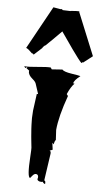

<svg xmlns="http://www.w3.org/2000/svg" viewBox="-125 -1201 698 1293"><g transform="rotate(10 224.5 -555.0)"><path d="M130.9 -1144.5 178.7 -1140.6Q184.1 -1140.6 189.9 -1142.1L195.8 -1136.7Q214.8 -1136.7 250 -1139.6L249 -1140.6Q291.5 -1147.9 301.8 -1147.9L310.1 -1147L307.1 -1144.5L450.2 -866.2L392.6 -813L389.6 -814.9L381.8 -807.6Q363.8 -822.3 307.4 -888.4Q251 -954.6 218.3 -995.1Q154.8 -918 121.6 -881.3L119.6 -881.8L105.5 -866.2L107.4 -864.3L55.2 -807.6L47.4 -814.9L43.9 -813Q43 -813.5 37.1 -818.1Q31.2 -822.8 26.6 -826.4Q22 -830.1 16.1 -834.5Q2.4 -843.3 -2.4 -843.3ZM189 -1143.6Q189 -1143.6 190.9 -1143.6L189.9 -1142.1Q189.9 -1143.1 189 -1143.6ZM187.5 -1144.5 189 -1143.6Q187.5 -1143.6 187.5 -1144.5ZM283.2 -170.4 272.5 14.6Q282.2 14.6 282.2 32.2V37.6Q266.1 34.2 263.2 20V26.9L251 27.3Q241.7 28.3 233.9 23.9Q226.1 19.5 226.1 14.2Q226.1 8.8 227.5 3.9H228Q228 -18.6 210.4 -18.6Q198.7 -18.6 188 -2.9Q177.2 12.7 175.8 14.6Q155.3 13.7 152.3 -126Q150.9 -180.2 149.4 -187.3Q147.9 -194.3 144.3 -213.1Q140.6 -231.9 139.4 -238.3Q138.2 -244.6 135 -262Q131.8 -279.3 130.9 -287.1L127 -310.5Q124.5 -326.2 123.5 -335.7Q122.6 -345.2 120.8 -359.6Q119.1 -374 118.2 -385.3Q116.7 -411.6 116.7 -435.5L122.1 -550.8H130.9L102.5 -617.7Q96.7 -630.9 77.6 -644Q43 -667.5 43.9 -692.4V-696.3L23.9 -709L29.3 -719.7L15.1 -709L6.3 -719.7Q38.1 -719.7 97.4 -731Q156.7 -742.2 183.6 -742.2L192.4 -731L263.2 -742.2Q275.9 -729 329.1 -725.6Q382.3 -722.2 390.6 -719.7Q351.1 -683.1 351.1 -663.1H360.4Q337.9 -636.2 320.8 -584.5L331.1 -573.2Q292.5 -426.8 292.5 -334.5L302.2 -267.6Q294.4 -257.8 292.5 -235.8L282.2 -245.6L292.5 -199.2L272.5 -189Q283.2 -189 283.2 -170.4Z"/></g></svg>

Font: Butcherman
Style: Regular
Weight: 400
Version: Version 001.004